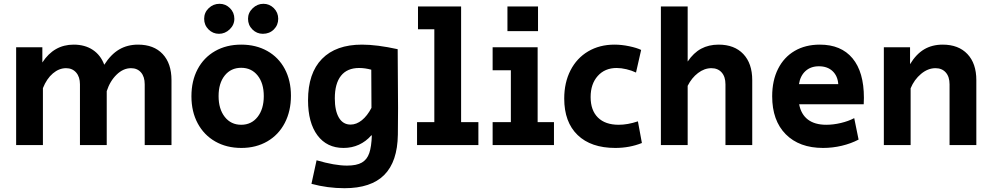

<svg xmlns="http://www.w3.org/2000/svg" viewBox="-20 -764 5221 1011"><path d="M65 -515H203V-435Q264 -529 368 -529Q427 -529 468.5 -501.5Q510 -474 529 -423Q564 -478 607.5 -503.5Q651 -529 707 -529Q790 -529 836.5 -479.5Q883 -430 883 -342V0H742V-320Q742 -360 722.5 -382.5Q703 -405 670 -405Q629 -405 594 -371Q559 -337 542 -284V0H401V-320Q401 -359 381 -382Q361 -405 328 -405Q291 -405 258.5 -377.5Q226 -350 206 -300V0H65Z M988 -257Q988 -338 1020.5 -399.5Q1053 -461 1112.5 -495Q1172 -529 1250 -529Q1328 -529 1387.5 -495.5Q1447 -462 1479.5 -401Q1512 -340 1512 -260Q1512 -179 1479.5 -116.5Q1447 -54 1387.5 -19.5Q1328 15 1251 15Q1173 15 1113.5 -19Q1054 -53 1021 -114.5Q988 -176 988 -257ZM1369 -258Q1369 -326 1336.5 -366.5Q1304 -407 1250 -407Q1196 -407 1163.5 -366.5Q1131 -326 1131 -258Q1131 -190 1163.5 -148.5Q1196 -107 1250 -107Q1304 -107 1336.5 -148.5Q1369 -190 1369 -258ZM1055 -665Q1055 -698 1079 -721Q1103 -744 1136 -744Q1168 -744 1191 -721Q1214 -698 1214 -665Q1214 -633 1189.5 -609.5Q1165 -586 1133 -586Q1101 -586 1078 -609Q1055 -632 1055 -665ZM1286 -665Q1286 -697 1310.5 -720.5Q1335 -744 1367 -744Q1399 -744 1422 -721Q1445 -698 1445 -665Q1445 -632 1422 -609Q1399 -586 1364 -586Q1332 -586 1309 -609Q1286 -632 1286 -665Z M1620 204 1647 80Q1743 108 1807 108Q1858 108 1885.5 92Q1913 76 1924.5 42Q1936 8 1938 -51H1935Q1907 -19 1870 -2Q1833 15 1789 15Q1701 15 1651.5 -51.5Q1602 -118 1602 -236Q1602 -379 1675.5 -454Q1749 -529 1886 -529Q1965 -529 2074 -505Q2076 -299 2076 -195Q2076 -102 2075 -55Q2073 87 2003.5 157Q1934 227 1794 227Q1705 227 1620 204ZM1936 -196 1935 -397Q1902 -406 1871 -406Q1808 -406 1775.5 -365Q1743 -324 1743 -246Q1743 -181 1764.5 -144.5Q1786 -108 1826 -108Q1857 -108 1885.5 -131Q1914 -154 1936 -196Z M2176 -121H2267V-610H2181V-730H2408V-121H2499V0H2176Z M2652 -730H2813V-600H2652ZM2574 -121H2670V-394H2574V-515H2811V-121H2897V0H2574Z M2951 -245Q2951 -329 2984 -393.5Q3017 -458 3077 -493.5Q3137 -529 3216 -529Q3253 -529 3293.5 -520.5Q3334 -512 3356 -501L3329 -382Q3306 -393 3278.5 -399.5Q3251 -406 3227 -406Q3165 -406 3127.5 -364Q3090 -322 3090 -253Q3090 -183 3128.5 -145Q3167 -107 3238 -107Q3285 -107 3339 -125L3360 -11Q3295 15 3220 15Q3092 15 3021.5 -53Q2951 -121 2951 -245Z M3460 -730H3601V-440Q3632 -486 3672 -507.5Q3712 -529 3764 -529Q3847 -529 3894 -479.5Q3941 -430 3941 -342V0H3800V-320Q3800 -360 3780 -382.5Q3760 -405 3726 -405Q3689 -405 3655.5 -379.5Q3622 -354 3601 -312V0H3460Z M4046 -257Q4046 -340 4077 -401.5Q4108 -463 4164.5 -496Q4221 -529 4297 -529Q4409 -529 4469 -457Q4529 -385 4529 -249Q4529 -226 4528 -215H4188Q4198 -162 4234 -134.5Q4270 -107 4331 -107Q4368 -107 4408 -116.5Q4448 -126 4478 -142L4501 -29Q4461 -8 4412.5 3.5Q4364 15 4314 15Q4189 15 4117.5 -57Q4046 -129 4046 -257ZM4394 -321Q4391 -364 4364 -389.5Q4337 -415 4292 -415Q4249 -415 4221.5 -390Q4194 -365 4187 -321Z M4634 -515H4772V-426Q4804 -479 4846 -504Q4888 -529 4944 -529Q5027 -529 5074 -479.5Q5121 -430 5121 -342V0H4980V-320Q4980 -360 4960 -382.5Q4940 -405 4906 -405Q4866 -405 4830 -375Q4794 -345 4775 -299V0H4634Z"/></svg>

Font: Secular One
Style: Regular
Weight: 400
Designer: Michal Sahar
Foundry: Hagilda
Version: Version 1.000